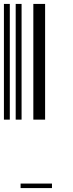

<svg xmlns="http://www.w3.org/2000/svg" viewBox="-20 -610 370 979"><path d="M0 0V-590H30V0ZM60 0V-590H90V0ZM150 0V-590H210V0ZM85 326H245V349H85Z"/></svg>

Font: Libre Barcode 128 Text
Style: Regular
Weight: 400
Version: Version 1.005; ttfautohint (v1.8.3)